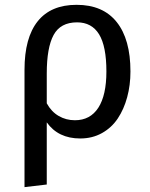

<svg xmlns="http://www.w3.org/2000/svg" viewBox="-20 -559 620 792"><path d="M295.9 -539.1Q404.8 -539.1 461.4 -468Q518.1 -397 518.1 -264.2Q518.1 -207.5 504.6 -158Q491.2 -108.4 465.8 -70.3Q440.4 -32.2 400.6 -10Q360.8 12.2 311 12.2Q220.2 12.2 172.9 -54.2V202.1L81.1 212.9V-271Q81.1 -403.3 135.5 -471.2Q189.9 -539.1 295.9 -539.1ZM289.1 -63Q352.1 -63 385.5 -114.5Q418.9 -166 418.9 -264.2Q418.9 -368.2 388.7 -417.5Q358.4 -466.8 297.9 -466.8Q229.5 -466.8 201.2 -414.8Q172.9 -362.8 172.9 -255.9V-132.8Q191.9 -98.1 222.2 -80.6Q252.4 -63 289.1 -63Z"/></svg>

Font: FiraGO
Style: Regular
Weight: 400
Designer: bBox Type
Foundry: bBox Type GmbH
Version: Version 1.001;PS 001.001;hotconv 1.0.88;makeotf.lib2.5.64775